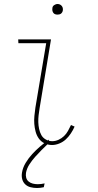

<svg xmlns="http://www.w3.org/2000/svg" viewBox="-20 -717 490 960"><path d="M240 8Q220 8 202.5 -0.5Q185 -9 174 -24.5Q163 -40 158 -59Q153 -78 151.5 -97.5Q150 -117 152 -137.5Q154 -158 157 -179L211 -501H72L71 -520H235L178 -176Q175 -158 173 -140.5Q171 -123 171.5 -106Q172 -89 175.5 -72.5Q179 -56 186.5 -42Q194 -28 209 -19.5Q224 -11 241 -11Q257 -11 272.5 -18Q288 -25 300 -36.5Q312 -48 320 -62.5Q328 -77 335 -92L353 -84Q345 -66 334 -49.5Q323 -33 309 -20Q295 -7 276.5 0.5Q258 8 240 8ZM165 223Q148 223 132.5 219Q117 215 106 204.5Q95 194 91 178.5Q87 163 90 146Q94 121 108.5 97Q123 73 141.5 53Q160 33 181 15Q202 -3 225 -19L222 0Q205 16 188 33Q171 50 155.5 67.5Q140 85 127 105Q114 125 110 147Q108 160 111 171.5Q114 183 123 190.5Q132 198 144 201Q156 204 169 204Q177 204 185.5 203Q194 202 203 200L199 219Q191 221 182 222Q173 223 165 223ZM267 -644Q261 -644 255.5 -646Q250 -648 246.5 -653Q243 -658 242 -664Q241 -670 242 -676Q242 -681 244.5 -685Q247 -689 251 -691.5Q255 -694 259 -695.5Q263 -697 268 -697Q274 -697 279.5 -694.5Q285 -692 289 -687Q293 -682 294 -676Q295 -670 294 -664Q293 -659 290.5 -655Q288 -651 284.5 -648.5Q281 -646 276.5 -645Q272 -644 267 -644Z"/></svg>

Font: Iosevka Etoile Thin
Style: Italic
Weight: 100
Italic angle: -9°
Designer: Belleve Invis
Foundry: Belleve Invis
Version: Version 22.1.2; ttfautohint (v1.8.4)